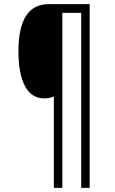

<svg xmlns="http://www.w3.org/2000/svg" viewBox="-20 -780 553 927"><path d="M413 127H372V-718H281V127H240V-314Q219 -305 194 -305Q132 -305 100.5 -364.5Q69 -424 69 -532Q69 -760 215 -760H413Z"/></svg>

Font: Noto Sans Myanmar UI Condensed Light
Style: Regular
Weight: 300
Width: 3
Designer: Monotype Design Team
Foundry: Monotype Imaging Inc.
Version: Version 2.103; ttfautohint (v1.8.4.7-5d5b)